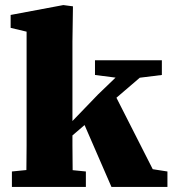

<svg xmlns="http://www.w3.org/2000/svg" viewBox="-20 -738 690 758"><path d="M27 0V-61L127 -71H219L319 -61V0ZM83 0Q84 -21 84 -47.5Q84 -74 84.5 -103.5Q85 -133 85 -162Q85 -191 85 -215V-613L22 -628V-679L230 -718L268 -713L266 -574V-219Q266 -194 266 -164.5Q266 -135 266.5 -104.5Q267 -74 267 -47.5Q267 -21 268 0ZM184 -133V-227H234L367 -365L500 -493H604ZM420 0 304 -267 426 -379 583 -70 641 -61V0ZM355 -442V-500H619V-442L498 -427H472Z"/></svg>

Font: Source Serif 4 ExtraBold
Style: Regular
Weight: 800
Designer: Frank Grießhammer
Foundry: Adobe Systems Incorporated
Version: Version 4.004;hotconv 1.0.116;makeotfexe 2.5.65601